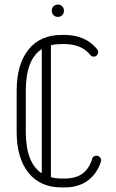

<svg xmlns="http://www.w3.org/2000/svg" viewBox="-20 -817 507 841"><path d="M384 -122Q388 -135 403 -135Q411 -135 417 -129Q423 -123 423 -115Q423 -113 422 -109Q405 -56 364.5 -26Q324 4 262 4H250Q156 4 104.5 -60.5Q53 -125 53 -240V-419Q53 -535 104.5 -599.5Q156 -664 250 -664H262Q354 -664 405 -602Q410 -596 410 -589Q410 -581 404.5 -575Q399 -569 390 -569Q381 -569 376 -576Q337 -624 262 -624H250Q224 -624 203 -619V-41Q224 -35 250 -35H262Q313 -35 342 -57Q371 -79 384 -122ZM93 -240Q93 -103 163 -58V-602Q93 -557 93 -419ZM207 -771Q207 -782 214.5 -789.5Q222 -797 234 -797Q245 -797 252.5 -789.5Q260 -782 260 -771V-769Q260 -758 252.5 -750.5Q245 -743 234 -743Q222 -743 214.5 -750.5Q207 -758 207 -769Z"/></svg>

Font: Libertine Sup Light
Style: Regular
Weight: 300
Designer: Bastien Sozeau
Foundry: NBR — Bastien Sozeau
Version: Version 2.003; ttfautohint (v1.8.4.7-5d5b);gftools[0.9.33]